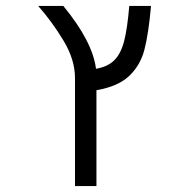

<svg xmlns="http://www.w3.org/2000/svg" viewBox="-20 -629 640 649"><path d="M490.5 -609H417Q410.5 -533 399.8 -490.8Q389 -448.5 367 -426Q345 -403.5 304.5 -396.5Q293 -488.5 194 -609H109Q157 -554.5 195.2 -490.8Q233.5 -427 233.5 -365V0H306V-324Q380 -337 417.2 -372.8Q454.5 -408.5 468.2 -461.2Q482 -514 490.5 -609Z"/></svg>

Font: JuliaMono Light
Style: Italic
Weight: 300
Italic angle: -9°
Monospace: yes
Designer: cormullion
Foundry: corm
Version: Version 0.054; ttfautohint (v1.8.4)